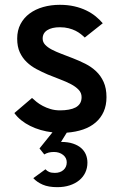

<svg xmlns="http://www.w3.org/2000/svg" viewBox="-20 -543 515 802"><path d="M219.2 238.8Q182.6 238.8 158.4 228.3Q134.3 217.8 119.1 201.2L169.9 164.1Q176.3 171.4 185.5 175.3Q194.8 179.2 209 179.2Q231.4 179.2 245.1 167Q258.8 154.8 258.8 134.8Q258.8 116.2 243.4 104Q228 91.8 205.1 91.8Q181.2 91.8 165 102.1L145 77.1L199.2 9.8Q173.8 6.8 150.1 0Q126.5 -6.8 106 -17.1Q85.4 -27.3 68.6 -40.8Q51.8 -54.2 40 -70.8L113.8 -133.8Q121.6 -126.5 132.8 -117.4Q144 -108.4 158.7 -100.6Q173.3 -92.8 191.4 -87.4Q209.5 -82 231 -82Q250.5 -82 267.1 -85Q283.7 -87.9 295.7 -94.2Q307.6 -100.6 314.2 -111.1Q320.8 -121.6 320.8 -137.2Q320.8 -155.3 308.3 -168.2Q295.9 -181.2 275.9 -191.7Q255.9 -202.1 230.5 -211.7Q205.1 -221.2 179.2 -231.9Q155.3 -242.2 132.3 -254.4Q109.4 -266.6 91.6 -283.7Q73.7 -300.8 62.7 -324.5Q51.8 -348.1 51.8 -381.8Q51.8 -416 65.7 -442.4Q79.6 -468.8 103.8 -486.6Q127.9 -504.4 160.4 -513.7Q192.9 -522.9 230 -522.9Q262.7 -522.9 290.3 -516.6Q317.9 -510.3 340.1 -499.5Q362.3 -488.8 379.4 -474.9Q396.5 -460.9 409.2 -445.8L334 -386.2Q327.1 -393.1 317.6 -400.6Q308.1 -408.2 295.4 -414.6Q282.7 -420.9 266.6 -425Q250.5 -429.2 230 -429.2Q196.8 -429.2 177.5 -417Q158.2 -404.8 158.2 -381.8Q158.2 -367.2 168.5 -356.2Q178.7 -345.2 196.3 -335.9Q213.9 -326.7 236.6 -318.1Q259.3 -309.6 284.2 -299.8Q310.5 -289.6 335.9 -276.9Q361.3 -264.2 381.1 -245.6Q400.9 -227.1 412.8 -200.7Q424.8 -174.3 424.8 -137.2Q424.8 -103 413.1 -76.7Q401.4 -50.3 379.6 -31.5Q357.9 -12.7 327.4 -2.2Q296.9 8.3 258.8 11.2L234.9 49.8Q264.2 49.8 285.2 56.9Q306.2 64 319.3 75.7Q332.5 87.4 338.9 103Q345.2 118.7 345.2 136.2Q345.2 158.7 336.4 177.5Q327.6 196.3 311 210Q294.4 223.6 271.2 231.2Q248 238.8 219.2 238.8Z"/></svg>

Font: Overpass
Style: Regular
Weight: 400
Designer: Delve Withrington
Foundry: Delve Fonts
Version: Version 1.001